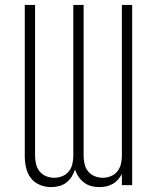

<svg xmlns="http://www.w3.org/2000/svg" viewBox="-20 -755 640 783"><path d="M188 8Q164 8 141.5 -1.5Q119 -11 105 -30Q91 -49 86 -72.5Q81 -96 81 -119V-735H123V-119Q123 -103 127 -86Q131 -69 141.5 -56Q152 -43 168 -36.5Q184 -30 201 -30Q218 -30 234 -36.5Q250 -43 260.5 -56Q271 -69 275 -86Q279 -103 279 -119V-735H321V-119Q321 -103 325 -86Q329 -69 339.5 -56Q350 -43 366 -36.5Q382 -30 399 -30Q416 -30 432 -36.5Q448 -43 458.5 -56Q469 -69 473 -86Q477 -103 477 -119V-735H519V0H477V-45Q470 -33 461 -22.5Q452 -12 439.5 -5Q427 2 413.5 5Q400 8 386 8Q369 8 353 4Q337 0 323.5 -10Q310 -20 300.5 -34Q291 -48 286 -64Q281 -48 272 -34Q263 -20 250 -10Q237 0 220.5 4Q204 8 188 8Z"/></svg>

Font: Iosevka SS04 XLt Ex
Style: Regular
Weight: 200
Width: 7
Monospace: yes
Designer: Belleve Invis
Foundry: Belleve Invis
Version: Version 19.0.0; ttfautohint (v1.8.4)